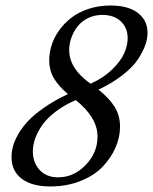

<svg xmlns="http://www.w3.org/2000/svg" viewBox="-20 -671 557 699"><path d="M163.1 7.8Q96.2 7.8 59.1 -20.3Q22 -48.3 22 -99.1Q22 -117.7 26.9 -137Q31.7 -156.2 45.7 -181.2Q59.6 -206.1 81.5 -229.7Q103.5 -253.4 141.1 -279.5Q178.7 -305.7 227.5 -328.6Q193.8 -356.4 176.5 -385.5Q159.2 -414.6 159.2 -451.2Q159.2 -478.5 168 -506.6Q176.8 -534.7 195.3 -560.5Q213.9 -586.4 239.7 -606.4Q265.6 -626.5 302.5 -638.7Q339.4 -650.9 381.8 -650.9Q446.8 -650.9 481.9 -624Q517.1 -597.2 517.1 -551.3Q517.1 -530.3 509 -507.1Q501 -483.9 482.7 -455.8Q464.4 -427.7 427.2 -398.4Q390.1 -369.1 338.4 -344.7Q377.4 -314 397.2 -282.2Q417 -250.5 417 -209.5Q417 -171.4 400.6 -133.8Q384.3 -96.2 353.8 -64.2Q323.2 -32.2 273.4 -12.2Q223.6 7.8 163.1 7.8ZM309.6 -366.2Q356 -386.7 387.7 -417.5Q419.4 -448.2 432.1 -476.8Q444.8 -505.4 444.8 -531.7Q444.8 -569.8 419.9 -593.3Q395 -616.7 352.5 -616.7Q323.7 -616.7 300.3 -605Q276.9 -593.3 262.2 -574.5Q247.6 -555.7 239.7 -533.4Q231.9 -511.2 231.9 -488.3Q231.9 -421.4 309.6 -366.2ZM191.4 -25.4Q248.5 -25.4 291.7 -70.1Q335 -114.7 335 -173.8Q335 -243.2 255.9 -306.6Q213.9 -288.6 182.4 -264.4Q150.9 -240.2 133.5 -215.1Q116.2 -189.9 107.9 -166.3Q99.6 -142.6 99.6 -120.6Q99.6 -78.6 124.5 -52Q149.4 -25.4 191.4 -25.4Z"/></svg>

Font: Elstob 14pt
Style: Italic
Weight: 400
Italic angle: -20°
Designer: Peter S. Baker
Version: Version 1.015